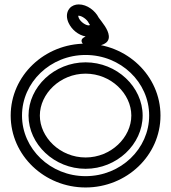

<svg xmlns="http://www.w3.org/2000/svg" viewBox="-20 -803 756 848"><path d="M106 -292.6C106 -165.7 220.2 -57.5 358 -57.5C495.8 -57.5 610 -165.7 610 -292.6C610 -419.5 495.8 -527.7 358 -527.7C220.2 -527.7 106 -419.5 106 -292.6ZM156 -292.6C156 -388.7 245.5 -477.7 358 -477.7C470.6 -477.7 560 -388.7 560 -292.6C560 -196.5 470.5 -107.5 358 -107.5C245.4 -107.5 156 -196.5 156 -292.6ZM77.2 -292.6C77.2 -439.3 202.3 -560.2 358 -560.2C513.7 -560.2 638.8 -439.3 638.8 -292.6C638.8 -145.9 513.7 -25 358 -25C202.3 -25 77.2 -145.9 77.2 -292.6ZM27.2 -292.6C27.2 -116.3 176.6 25 358 25C539.4 25 688.8 -116.3 688.8 -292.6C688.8 -468.9 539.4 -610.2 358 -610.2C176.6 -610.2 27.2 -468.9 27.2 -292.6ZM328.3 -722.8C325.9 -728 325.5 -732 325.6 -733.3C326.3 -733.5 326.8 -733.5 327.8 -733.5C340.3 -733.5 363.9 -718.4 371.7 -701.7C372.3 -700.4 373.3 -698.7 374 -697.8C375.1 -696.2 376.2 -694.6 377.4 -693C371.3 -689.9 374.9 -691 370.9 -691C358.8 -691 336.3 -705.5 328.3 -722.8ZM283 -701.7C296.7 -672.3 325.7 -647.9 358.1 -642.1C356.7 -641.3 352.7 -639 349.9 -637.3C320.7 -619.3 366.5 -591.2 366.5 -591.2C379.8 -593.1 394.4 -595.8 407.7 -599.3C419 -602.2 463.8 -606.5 460.7 -644.3C458.3 -673.8 430.6 -704.7 415.9 -725.1C400.6 -755.5 365.1 -783.5 327.8 -783.5C312.6 -783.5 297.2 -778 287.1 -765.9C278.9 -756.3 275.5 -744.2 275.5 -732.8C275.6 -722.1 278.3 -711.7 283 -701.7Z"/></svg>

Font: Hi.
Style: Regular
Weight: 400
Designer: Mew Too, Robert Jablonski
Foundry: Cannot Into Space Fonts
Version: Version 1.996